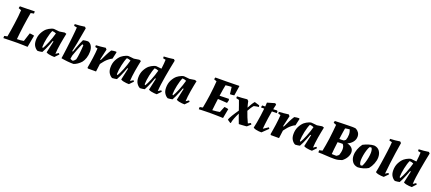

<svg xmlns="http://www.w3.org/2000/svg" viewBox="92 -2118 8022 3570"><g transform="rotate(20 4103.5 -333.5)"><path d="M25 6Q24 -5 24.5 -16Q25 -27 26 -38L85 -50Q95 -104 106.5 -175Q118 -246 128.5 -322.5Q139 -399 147 -470Q155 -541 157 -594L102 -615Q103 -626 105.5 -635.5Q108 -645 112 -655Q184 -656 257 -657Q330 -658 403 -661Q404 -650 404 -639Q404 -628 404 -617Q390 -615 373 -611.5Q356 -608 342 -605Q332 -548 320.5 -478Q309 -408 299 -334Q289 -260 281 -190Q273 -120 268 -63Q301 -63 339.5 -66Q378 -69 401 -75L456 -245Q479 -244 501.5 -240.5Q524 -237 546 -232L503 5Q470 3 413.5 2Q357 1 297 0Q225 1 154.5 2.5Q84 4 25 6Z M703 12Q666 -4 636 -48.5Q606 -93 606 -164Q606 -248 639 -312Q672 -376 716 -414Q733 -428 757.5 -442.5Q782 -457 807.5 -466.5Q833 -476 851 -476Q878 -474 905 -471Q932 -468 959 -465L1062 -481L1098 -469Q1089 -425 1078 -370Q1067 -315 1057.5 -257Q1048 -199 1041.5 -145Q1035 -91 1034 -50L1090 -86L1108 -64L1035 12Q1012 12 981.5 9.5Q951 7 921.5 0Q892 -7 871 -20L922 -254L906 -257Q892 -216 872.5 -168.5Q853 -121 833 -76.5Q813 -32 794 0Q772 5 749 8Q726 11 703 12ZM778 -72Q792 -94 810.5 -132.5Q829 -171 848.5 -218.5Q868 -266 884.5 -316Q901 -366 913 -410Q895 -419 875 -423.5Q855 -428 835 -429Q821 -401 808 -358Q795 -315 784.5 -266.5Q774 -218 768 -172.5Q762 -127 762 -93V-85Q768 -78 778 -72Z M1413 12Q1355 12 1290 5.5Q1225 -1 1168 -12Q1173 -45 1180.5 -98Q1188 -151 1196 -214Q1204 -277 1211.5 -343Q1219 -409 1225.5 -469Q1232 -529 1236 -576Q1240 -623 1241 -647L1183 -658Q1180 -675 1182 -693Q1229 -695 1280.5 -699.5Q1332 -704 1378 -712L1402 -688Q1388 -611 1374 -532Q1360 -453 1346 -375Q1337 -332 1328 -289Q1319 -246 1310 -204L1325 -201Q1339 -240 1357 -289.5Q1375 -339 1394 -386Q1413 -433 1429 -464Q1450 -470 1477 -473Q1504 -476 1527 -476Q1574 -463 1600 -415.5Q1626 -368 1625 -304Q1625 -240 1606 -181.5Q1587 -123 1556 -85Q1527 -52 1488 -25.5Q1449 1 1413 12ZM1383 -39Q1398 -49 1411.5 -61.5Q1425 -74 1433 -87Q1439 -106 1445 -143Q1451 -180 1455.5 -223Q1460 -266 1463 -305Q1466 -344 1467 -368V-379Q1456 -385 1444 -389Q1433 -369 1419 -336.5Q1405 -304 1390.5 -266Q1376 -228 1362.5 -191Q1349 -154 1339 -126L1328 -59Q1356 -42 1383 -39Z M1694 0 1683 -15Q1690 -55 1698.5 -106.5Q1707 -158 1715 -214Q1723 -270 1728 -321.5Q1733 -373 1735 -412L1687 -423Q1684 -440 1686 -458Q1733 -461 1781.5 -465Q1830 -469 1876 -476L1900 -448L1851 -234L1866 -231Q1894 -291 1925.5 -354.5Q1957 -418 1988 -464Q2018 -470 2037.5 -472.5Q2057 -475 2084 -475L2092 -462L2062 -329Q2045 -322 2027 -310.5Q2009 -299 1991 -284Q1962 -261 1933 -228.5Q1904 -196 1876 -156L1856 0Z M2179 12Q2142 -4 2112 -48.5Q2082 -93 2082 -164Q2082 -248 2115 -312Q2148 -376 2192 -414Q2209 -428 2233.5 -442.5Q2258 -457 2283.5 -466.5Q2309 -476 2327 -476Q2354 -474 2381 -471Q2408 -468 2435 -465L2538 -481L2574 -469Q2565 -425 2554 -370Q2543 -315 2533.5 -257Q2524 -199 2517.5 -145Q2511 -91 2510 -50L2566 -86L2584 -64L2511 12Q2488 12 2457.5 9.5Q2427 7 2397.5 0Q2368 -7 2347 -20L2398 -254L2382 -257Q2368 -216 2348.5 -168.5Q2329 -121 2309 -76.5Q2289 -32 2270 0Q2248 5 2225 8Q2202 11 2179 12ZM2254 -72Q2268 -94 2286.5 -132.5Q2305 -171 2324.5 -218.5Q2344 -266 2360.5 -316Q2377 -366 2389 -410Q2371 -419 2351 -423.5Q2331 -428 2311 -429Q2297 -401 2284 -358Q2271 -315 2260.5 -266.5Q2250 -218 2244 -172.5Q2238 -127 2238 -93V-85Q2244 -78 2254 -72Z M2729 12Q2692 -4 2662 -48.5Q2632 -93 2632 -164Q2632 -248 2665 -312Q2698 -376 2742 -414Q2759 -428 2783.5 -442.5Q2808 -457 2833.5 -466.5Q2859 -476 2877 -476Q2929 -472 2981 -465Q2988 -523 2992.5 -571Q2997 -619 2997 -647L2944 -658Q2941 -675 2943 -693Q2990 -695 3041.5 -699.5Q3093 -704 3139 -712L3162 -688Q3146 -612 3129.5 -525.5Q3113 -439 3098 -352Q3083 -265 3072.5 -186.5Q3062 -108 3060 -50L3116 -86L3134 -64L3061 12Q3038 12 3007.5 9.5Q2977 7 2947.5 0Q2918 -7 2897 -20L2948 -254L2932 -257Q2918 -216 2898.5 -168.5Q2879 -121 2859 -76.5Q2839 -32 2820 0Q2798 5 2775 8Q2752 11 2729 12ZM2804 -72Q2818 -94 2836.5 -132.5Q2855 -171 2874.5 -218.5Q2894 -266 2910.5 -316Q2927 -366 2939 -410Q2921 -419 2901 -423.5Q2881 -428 2861 -429Q2847 -401 2834 -358Q2821 -315 2810.5 -266Q2800 -217 2794 -171.5Q2788 -126 2788 -93V-85Q2794 -78 2804 -72Z M3279 12Q3242 -4 3212 -48.5Q3182 -93 3182 -164Q3182 -248 3215 -312Q3248 -376 3292 -414Q3309 -428 3333.5 -442.5Q3358 -457 3383.5 -466.5Q3409 -476 3427 -476Q3454 -474 3481 -471Q3508 -468 3535 -465L3638 -481L3674 -469Q3665 -425 3654 -370Q3643 -315 3633.5 -257Q3624 -199 3617.5 -145Q3611 -91 3610 -50L3666 -86L3684 -64L3611 12Q3588 12 3557.5 9.5Q3527 7 3497.5 0Q3468 -7 3447 -20L3498 -254L3482 -257Q3468 -216 3448.5 -168.5Q3429 -121 3409 -76.5Q3389 -32 3370 0Q3348 5 3325 8Q3302 11 3279 12ZM3354 -72Q3368 -94 3386.5 -132.5Q3405 -171 3424.5 -218.5Q3444 -266 3460.5 -316Q3477 -366 3489 -410Q3471 -419 3451 -423.5Q3431 -428 3411 -429Q3397 -401 3384 -358Q3371 -315 3360.5 -266.5Q3350 -218 3344 -172.5Q3338 -127 3338 -93V-85Q3344 -78 3354 -72Z M3892 6Q3891 -5 3891 -16Q3891 -27 3893 -38L3952 -50Q3963 -105 3974.5 -174.5Q3986 -244 3995 -309Q4005 -390 4013 -464.5Q4021 -539 4024 -594L3970 -615Q3972 -637 3979 -654Q4092 -654 4186.5 -655Q4281 -656 4348.5 -657.5Q4416 -659 4448 -660L4454 -653L4424 -462Q4405 -458 4383 -456.5Q4361 -455 4340 -455L4324 -593Q4306 -593 4281.5 -591Q4257 -589 4236 -586.5Q4215 -584 4206 -583Q4197 -542 4188 -487Q4179 -432 4169 -362L4352 -367L4360 -343L4345 -284Q4301 -287 4252 -290Q4203 -293 4161 -295Q4154 -244 4147 -186Q4140 -128 4133 -63Q4175 -65 4216 -70.5Q4257 -76 4278 -80L4326 -197Q4346 -196 4366.5 -192.5Q4387 -189 4406 -184L4371 5Q4348 4 4311 3Q4274 2 4230.5 1Q4187 0 4144 0Q4086 0 4034.5 1Q3983 2 3945.5 3.5Q3908 5 3892 6Z M4528 45 4468 5Q4468 -8 4480.5 -34Q4493 -60 4513 -92.5Q4533 -125 4556 -160Q4579 -195 4600 -225Q4584 -272 4567 -320.5Q4550 -369 4534 -412L4477 -426Q4474 -444 4477 -462Q4522 -464 4574 -467Q4626 -470 4677 -476L4703 -452Q4715 -392 4733 -331Q4754 -372 4777 -410.5Q4800 -449 4824 -476L4922 -446Q4924 -440 4925.5 -431Q4927 -422 4927 -415Q4915 -414 4890.5 -411Q4866 -408 4832 -399Q4809 -374 4788.5 -342Q4768 -310 4750 -276Q4770 -217 4792.5 -162Q4815 -107 4839 -58L4891 -85L4908 -61L4840 0Q4835 1 4814.5 3Q4794 5 4768.5 6.5Q4743 8 4719.5 9.5Q4696 11 4685 11Q4669 -32 4651.5 -78Q4634 -124 4618 -172Q4587 -110 4566 -56Q4545 -2 4539 41Z M5133 12Q5110 12 5079.5 10Q5049 8 5019.5 0.5Q4990 -7 4968 -22Q4979 -67 4991 -134Q5003 -201 5013.5 -276Q5024 -351 5031 -421H4967Q4968 -434 4970.5 -446Q4973 -458 4976 -464Q4988 -464 5003 -464Q5018 -464 5035 -464Q5039 -509 5040 -543L5189 -586L5214 -565Q5208 -543 5202.5 -518Q5197 -493 5192 -467Q5214 -468 5233.5 -469Q5253 -470 5267 -471L5282 -452L5277 -421H5183Q5170 -352 5160 -281Q5150 -210 5143 -151.5Q5136 -93 5134 -60L5232 -124L5249 -100Z M5315 0 5304 -15Q5311 -55 5319.5 -106.5Q5328 -158 5336 -214Q5344 -270 5349 -321.5Q5354 -373 5356 -412L5308 -423Q5305 -440 5307 -458Q5354 -461 5402.5 -465Q5451 -469 5497 -476L5521 -448L5472 -234L5487 -231Q5515 -291 5546.5 -354.5Q5578 -418 5609 -464Q5639 -470 5658.5 -472.5Q5678 -475 5705 -475L5713 -462L5683 -329Q5666 -322 5648 -310.5Q5630 -299 5612 -284Q5583 -261 5554 -228.5Q5525 -196 5497 -156L5477 0Z M5800 12Q5763 -4 5733 -48.5Q5703 -93 5703 -164Q5703 -248 5736 -312Q5769 -376 5813 -414Q5830 -428 5854.5 -442.5Q5879 -457 5904.5 -466.5Q5930 -476 5948 -476Q5975 -474 6002 -471Q6029 -468 6056 -465L6159 -481L6195 -469Q6186 -425 6175 -370Q6164 -315 6154.5 -257Q6145 -199 6138.5 -145Q6132 -91 6131 -50L6187 -86L6205 -64L6132 12Q6109 12 6078.5 9.5Q6048 7 6018.5 0Q5989 -7 5968 -20L6019 -254L6003 -257Q5989 -216 5969.5 -168.5Q5950 -121 5930 -76.5Q5910 -32 5891 0Q5869 5 5846 8Q5823 11 5800 12ZM5875 -72Q5889 -94 5907.5 -132.5Q5926 -171 5945.5 -218.5Q5965 -266 5981.5 -316Q5998 -366 6010 -410Q5992 -419 5972 -423.5Q5952 -428 5932 -429Q5918 -401 5905 -358Q5892 -315 5881.5 -266.5Q5871 -218 5865 -172.5Q5859 -127 5859 -93V-85Q5865 -78 5875 -72Z M6573 12Q6490 12 6409 6Q6328 0 6256 0Q6255 -11 6255 -22Q6255 -33 6256 -44L6317 -57Q6328 -111 6339.5 -177.5Q6351 -244 6360 -309Q6370 -390 6378 -464.5Q6386 -539 6390 -594L6335 -615Q6337 -637 6344 -654Q6399 -656 6460.5 -657.5Q6522 -659 6580.5 -660.5Q6639 -662 6684 -662Q6706 -662 6725 -660.5Q6744 -659 6757 -656Q6795 -637 6818 -603Q6841 -569 6841 -524Q6841 -462 6801 -413.5Q6761 -365 6704 -342Q6763 -329 6797.5 -295Q6832 -261 6832 -209Q6832 -159 6802 -107Q6772 -55 6720 -17Q6685 -4 6649 4Q6613 12 6573 12ZM6579 -368Q6604 -368 6625 -371Q6634 -376 6642 -382.5Q6650 -389 6658 -396Q6667 -419 6672 -448.5Q6677 -478 6677 -506Q6677 -538 6669.5 -564Q6662 -590 6657 -602Q6623 -600 6602 -596Q6592 -594 6583.5 -592.5Q6575 -591 6569 -589Q6564 -559 6557.5 -519.5Q6551 -480 6545.5 -440Q6540 -400 6536 -369Q6557 -368 6579 -368ZM6591 -55Q6606 -64 6618 -73Q6630 -82 6636 -89Q6645 -113 6652 -146Q6659 -179 6659 -210Q6659 -270 6626 -304Q6615 -304 6602.5 -304Q6590 -304 6576 -304Q6564 -303 6551.5 -302.5Q6539 -302 6526 -301Q6515 -214 6509 -158.5Q6503 -103 6500 -57Q6520 -56 6543 -55.5Q6566 -55 6591 -55Z M7036 10Q6963 2 6926 -50.5Q6889 -103 6889 -175Q6889 -234 6912 -296.5Q6935 -359 6975 -412Q7025 -439 7083.5 -457Q7142 -475 7189 -476Q7262 -468 7298.5 -416Q7335 -364 7334 -290Q7333 -231 7307.5 -166Q7282 -101 7239 -50Q7198 -24 7141.5 -7.5Q7085 9 7036 10ZM7075 -43Q7083 -43 7092.5 -44.5Q7102 -46 7107 -48Q7124 -77 7139.5 -125Q7155 -173 7165 -226.5Q7175 -280 7176 -325Q7176 -358 7170.5 -383.5Q7165 -409 7151 -423Q7132 -423 7116 -417Q7098 -388 7082.5 -339Q7067 -290 7057.5 -235.5Q7048 -181 7047 -136Q7047 -104 7053.5 -79Q7060 -54 7075 -43Z M7553 12Q7529 12 7499 10Q7469 8 7439 0.5Q7409 -7 7387 -22Q7394 -52 7402.5 -101.5Q7411 -151 7420.5 -212Q7430 -273 7439 -337Q7448 -401 7456 -461Q7464 -521 7469 -569.5Q7474 -618 7475 -647L7422 -658Q7419 -675 7421 -693Q7468 -695 7519.5 -699.5Q7571 -704 7616 -712L7640 -688Q7623 -589 7607 -479Q7591 -369 7577.5 -259Q7564 -149 7555 -53L7611 -87L7629 -64Z M7774 12Q7737 -4 7707 -48.5Q7677 -93 7677 -164Q7677 -248 7710 -312Q7743 -376 7787 -414Q7804 -428 7828.5 -442.5Q7853 -457 7878.5 -466.5Q7904 -476 7922 -476Q7974 -472 8026 -465Q8033 -523 8037.5 -571Q8042 -619 8042 -647L7989 -658Q7986 -675 7988 -693Q8035 -695 8086.5 -699.5Q8138 -704 8184 -712L8207 -688Q8191 -612 8174.5 -525.5Q8158 -439 8143 -352Q8128 -265 8117.5 -186.5Q8107 -108 8105 -50L8161 -86L8179 -64L8106 12Q8083 12 8052.5 9.5Q8022 7 7992.5 0Q7963 -7 7942 -20L7993 -254L7977 -257Q7963 -216 7943.5 -168.5Q7924 -121 7904 -76.5Q7884 -32 7865 0Q7843 5 7820 8Q7797 11 7774 12ZM7849 -72Q7863 -94 7881.5 -132.5Q7900 -171 7919.5 -218.5Q7939 -266 7955.5 -316Q7972 -366 7984 -410Q7966 -419 7946 -423.5Q7926 -428 7906 -429Q7892 -401 7879 -358Q7866 -315 7855.5 -266Q7845 -217 7839 -171.5Q7833 -126 7833 -93V-85Q7839 -78 7849 -72Z"/></g></svg>

Font: Labrada ExtraBold
Style: Italic
Weight: 800
Italic angle: -7°
Designer: Mercedes Jáuregui
Foundry: Omnibus-Type Team
Version: Version 1.000; ttfautohint (v1.8.4.7-5d5b)